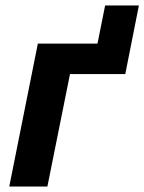

<svg xmlns="http://www.w3.org/2000/svg" viewBox="-20 -685 530 705"><path d="M14 0H154L237 -413H440L490 -665H366L338 -525H119Z"/></svg>

Font: Braiins Sans
Style: Bold Italic
Weight: 700
Italic angle: -11.31°
Designer: Mike Abbink, Paul van der Laan, Pieter van Rosmalen, Jiri Chlebus, Lubos Buracinsky
Foundry: Bold Monday, Sudetype
Version: Version 1.000;hotconv 1.0.109;makeotfexe 2.5.65596